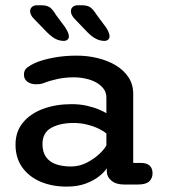

<svg xmlns="http://www.w3.org/2000/svg" viewBox="-20 -699 652 730"><path d="M451 2.5Q421 2.5 403.5 -12.2Q386 -27 386 -48.5V-59.5Q378.5 -46.5 358.5 -30Q338.5 -13.5 307.2 -1.5Q276 10.5 233.5 10.5Q178 10.5 134 -8.2Q90 -27 64.5 -62.8Q39 -98.5 39 -149Q39 -199 67.5 -233.2Q96 -267.5 144.2 -285.2Q192.5 -303 252 -303Q284 -303 311 -296.8Q338 -290.5 357.2 -282.2Q376.5 -274 384.5 -268.5V-328Q384.5 -347 373.8 -361.5Q363 -376 345.2 -385.8Q327.5 -395.5 305.2 -400.2Q283 -405 260 -405Q228.5 -405 199.2 -398.8Q170 -392.5 148.5 -384Q140 -380.5 132 -379.5Q124 -378.5 118 -378.5Q98 -378.5 84.5 -388Q71 -397.5 71 -416Q71 -432.5 83.5 -442.2Q96 -452 113 -459.5Q139 -471 180.5 -479.2Q222 -487.5 272 -487.5Q312.5 -487.5 350.8 -478.2Q389 -469 419.8 -450.8Q450.5 -432.5 468.5 -405.2Q486.5 -378 486.5 -342V-79.5H516.5Q538 -79.5 549 -69.2Q560 -59 560 -40Q560 -21.5 547.5 -9.5Q535 2.5 505 2.5ZM384.5 -191Q376 -199.5 356.8 -209Q337.5 -218.5 312.2 -225Q287 -231.5 260.5 -231.5Q208.5 -231.5 175 -213Q141.5 -194.5 141.5 -151.5Q141.5 -121 155 -102Q168.5 -83 193 -74.5Q217.5 -66 250 -66Q281 -66 308.8 -80Q336.5 -94 356.8 -112.8Q377 -131.5 384.5 -146.5ZM223 -543.5Q206 -543.5 191 -551.2Q176 -559 159 -576L109 -627.5Q101 -635.5 97.8 -642.8Q94.5 -650 94.5 -656.5Q94.5 -666.5 101.8 -672.8Q109 -679 120.5 -679H136Q157.5 -679 168.8 -671.5Q180 -664 193 -642L226.5 -597Q242 -573.5 242 -561Q242 -553 236.5 -548.2Q231 -543.5 223 -543.5ZM377.5 -543.5Q361 -543.5 345.5 -551.2Q330 -559 313 -576L263.5 -627.5Q249.5 -642.5 249.5 -656.5Q249.5 -666.5 256.8 -672.8Q264 -679 275.5 -679H290.5Q312 -679 323.2 -671.2Q334.5 -663.5 348 -642L381.5 -597Q396.5 -575 396.5 -561Q396.5 -553 391 -548.2Q385.5 -543.5 377.5 -543.5Z"/></svg>

Font: Sono Medium
Style: Regular
Weight: 500
Designer: Tyler Finck
Foundry: Tyler Finck
Version: Version 2.112